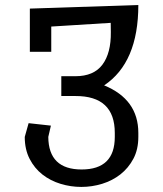

<svg xmlns="http://www.w3.org/2000/svg" viewBox="-20 -530 642 757"><path d="M301.8 138.2Q432.6 138.2 432.6 9.8V-5.9Q432.6 -151.9 277.3 -151.4H221.7V-229.5H277.3Q349.6 -229.5 383.8 -275.1Q418 -320.8 417 -403.8L416.5 -439.9L182.1 -425.3V-325.7H97.7V-496.1L525.4 -510.3Q525.4 -283.2 390.6 -193.4Q525.4 -138.2 525.4 -5.9V9.8Q525.4 59.1 505.9 95.9Q486.3 132.8 454.8 157.5Q423.3 182.1 383.1 194.6Q342.8 207 300.8 207Q258.8 207 218.8 194.8Q178.7 182.6 147.2 158Q115.7 133.3 96.7 96.2Q77.6 59.1 77.6 9.8L92.8 -44.4L180.7 -34.7L170.4 9.8Q171.4 138.2 301.8 138.2Z"/></svg>

Font: Hack
Style: Regular
Weight: 400
Monospace: yes
Designer: Christopher Simpkins
Foundry: Christopher Simpkins
Version: Version 2.019; ttfautohint (v1.4.1) -l 4 -r 80 -G 350 -x 0 -